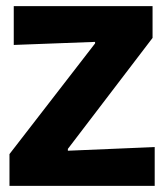

<svg xmlns="http://www.w3.org/2000/svg" viewBox="-20 -608 546 628"><path d="M11 0V-104L291 -466V-471L25 -461V-588H479V-484L202 -121V-115L486 -127V0Z"/></svg>

Font: Ruda SemiBold
Style: Bold
Weight: 900
Designer: Mariela Monsalve and Angelina Sanchez
Foundry: Mariela Monsalve and Angelina Sanchez
Version: Version 2.000